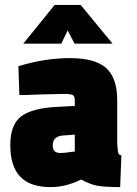

<svg xmlns="http://www.w3.org/2000/svg" viewBox="-20 -750 558 783"><path d="M22 0ZM22 -159Q22 -242 66.5 -275.5Q111 -309 211 -314L285 -318V-341Q285 -358 276.5 -362.5Q268 -367 241 -367L151 -365Q65 -361 59 -363L55 -480Q163 -513 265 -513Q368 -513 413 -472.5Q458 -432 458 -341V-165Q459 -154 460 -140.5Q461 -127 464 -122.5Q467 -118 475 -116L470 13Q408 13 377.5 7.5Q347 2 311 -18Q249 13 186 13Q103 13 62.5 -29.5Q22 -72 22 -159ZM275 -131 285 -132V-201L232 -197Q215 -195 205 -185Q195 -175 195 -157Q195 -126 226 -126Q242 -126 275 -131ZM203 -730H309L439 -572H284L256 -626L230 -572H75Z"/></svg>

Font: Cairo Black
Style: Regular
Weight: 900
Designer: Mohamed Gaber, the designers of Titillium
Foundry: Kief Type Foundry
Version: Version 2.009; ttfautohint (v1.5.33-1714) -l 8 -r 50 -G 200 